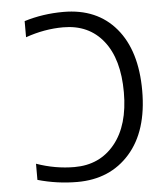

<svg xmlns="http://www.w3.org/2000/svg" viewBox="-53 -787 718 844"><g transform="rotate(-5 306.0 -365.0)"><path d="M80.1 -85.9Q163.1 -56.6 248 -56.6Q359.4 -56.6 425.8 -138.2Q492.2 -219.7 492.2 -365.2Q492.2 -511.7 428.2 -592.3Q364.3 -672.9 251 -672.9Q168 -672.9 85 -643.6V-714.8Q167 -740.2 257.8 -740.2Q406.2 -740.2 489.7 -641.1Q573.2 -542 573.2 -365.2Q573.2 -187.5 486.3 -88.9Q399.4 9.8 254.9 9.8Q166 9.8 80.1 -14.6Z"/></g></svg>

Font: Mgen+ 1c regular
Style: Regular
Weight: 400
Designer: [Source Han Sans]
Ryoko NISHIZUKA  (kana & ideographs); Paul D. Hunt (Latin, Greek & Cyrillic); Wenlong ZHANG  (bopomofo
Version: Version 1.059.20150602